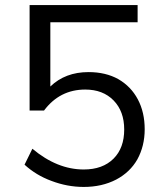

<svg xmlns="http://www.w3.org/2000/svg" viewBox="-20 -732 640 759"><path d="M330 -447Q398 -447 448 -419Q498 -390 525 -339Q552 -288 552 -221Q552 -155 523 -102Q494 -51 439 -22Q383 7 311 7Q246 7 183 -17Q123 -39 77 -81L108 -144Q206 -62 311 -62Q386 -62 429 -105Q471 -147 471 -220Q471 -292 429 -335Q387 -378 317 -378Q216 -378 154 -295H97V-712H524V-644H179V-390Q238 -447 330 -447Z"/></svg>

Font: PRinguin Sans
Style: Regular
Weight: 400
Designer: Vernon Adams
Foundry: Vernon Adams
Version: ""